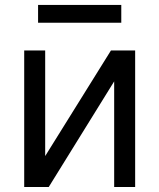

<svg xmlns="http://www.w3.org/2000/svg" viewBox="-20 -747 637 767"><path d="M423.3 -545.5H519.9V0H436.1V-421.9L174.7 0H76.7V-545.5H160.5V-123.6ZM464.5 -656.2H132.1V-727.3H464.5Z"/></svg>

Font: Interop
Style: Regular
Weight: 400
Designer: Rasmus Andersson, Google, Jang Haemin
Foundry: jhaemin
Version: Version 1.008